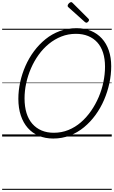

<svg xmlns="http://www.w3.org/2000/svg" viewBox="-20 -1279 1067 1799"><path d="M479 19Q404 19 343.5 -6.5Q283 -32 240.5 -80Q198 -128 175 -197Q152 -266 152 -353Q152 -430 169 -508.5Q186 -587 218.5 -661Q251 -735 298.5 -799Q346 -863 406.5 -912Q467 -961 540.5 -988Q614 -1015 697 -1015Q772 -1015 832 -990Q892 -965 934.5 -918.5Q977 -872 999.5 -806Q1022 -740 1022 -658Q1022 -580 1005 -500Q988 -420 955.5 -344Q923 -268 875.5 -202.5Q828 -137 767.5 -87Q707 -37 634.5 -9Q562 19 479 19ZM484 -35Q557 -35 621 -61Q685 -87 738 -133Q791 -179 833 -239.5Q875 -300 904.5 -369Q934 -438 949 -511Q964 -584 964 -654Q964 -728 945.5 -785.5Q927 -843 891.5 -882Q856 -921 805.5 -941.5Q755 -962 691 -962Q619 -962 555.5 -937Q492 -912 438 -868Q384 -824 342 -765.5Q300 -707 270.5 -639Q241 -571 225.5 -499.5Q210 -428 210 -357Q210 -280 228.5 -220Q247 -160 283 -119Q319 -78 369.5 -56.5Q420 -35 484 -35ZM789 -1066Q786 -1066 783 -1068Q780 -1070 775 -1073L621 -1211Q616 -1215 615 -1218Q614 -1221 614 -1226Q614 -1232 619.5 -1240Q625 -1248 632.5 -1253.5Q640 -1259 647 -1259Q652 -1259 654.5 -1256.5Q657 -1254 662 -1250L809 -1103Q813 -1099 813.5 -1096Q814 -1093 814 -1090Q814 -1084 805.5 -1075Q797 -1066 789 -1066ZM0 490H1027V500H0ZM0 -20H1027V0H0ZM0 -505H1027V-500H0ZM0 -1010H1027V-1000H0Z"/></svg>

Font: Playwrite AU NSW Guides
Style: Regular
Weight: 400
Designer: Veronika Burian, José Scaglione
Foundry: TypeTogether
Version: Version 1.003